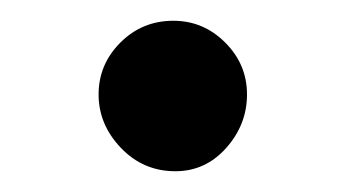

<svg xmlns="http://www.w3.org/2000/svg" viewBox="-20 -350 332 185"><path d="M75 -259Q75 -288 96 -309Q117 -330 147 -330Q176 -330 197 -309Q218 -288 218 -259Q218 -230 198 -207.5Q178 -185 149 -185Q118 -185 96.5 -207.5Q75 -230 75 -259Z"/></svg>

Font: Amiri
Style: Bold
Weight: 700
Designer: Khaled Hosny
Version: Version 0.113